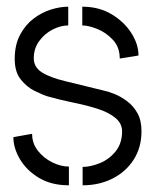

<svg xmlns="http://www.w3.org/2000/svg" viewBox="-20 -549 463 574"><path d="M227 5V-50Q251 -50 279 -61.5Q307 -73 326 -97Q345 -121 345 -156Q345 -180 325 -196.5Q305 -213 272.5 -223.5Q240 -234 200.5 -242Q161 -250 122 -261Q106 -266 83 -277.5Q60 -289 42 -311.5Q24 -334 24 -373Q24 -415 40 -445Q56 -475 80.5 -493.5Q105 -512 132.5 -520.5Q160 -529 184 -529V-473Q161 -473 137 -460.5Q113 -448 97 -426Q81 -404 81 -375Q81 -348 105.5 -332.5Q130 -317 176.5 -306Q223 -295 291 -278Q305 -275 323.5 -267.5Q342 -260 360.5 -246Q379 -232 391 -210.5Q403 -189 403 -157Q403 -108 379.5 -71.5Q356 -35 316 -15Q276 5 227 5ZM186 5Q134 5 97 -17Q60 -39 40 -72.5Q20 -106 20 -139L76 -149Q76 -120 93.5 -98Q111 -76 136.5 -63.5Q162 -51 186 -51ZM338 -374Q338 -408 317.5 -430Q297 -452 270.5 -462.5Q244 -473 226 -473V-529Q276 -529 313.5 -506.5Q351 -484 372.5 -450.5Q394 -417 394 -383Z"/></svg>

Font: Stick No Bills Light
Style: Regular
Weight: 300
Version: Version 2.000